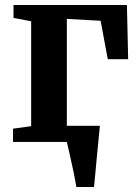

<svg xmlns="http://www.w3.org/2000/svg" viewBox="-20 -567 555 767"><path d="M285 180Q281.5 157 274 121Q266.5 85 258.8 51Q251 17 247 0H32V-53L104.5 -63V-482L34 -495.5V-547H487L492 -330.5H410.5L382 -484L247 -491.5V-64.5H379Q377 -44 373.8 -10.8Q370.5 22.5 367 59.5Q363.5 96.5 360.5 129Q357.5 161.5 355.5 180Z"/></svg>

Font: Merriweather Text Regular
Style: Bold
Weight: 700
Designer: Eben Sorkin
Foundry: Eben Sorkin
Version: Version 2.100; ttfautohint (v1.7.19-72a1) -l 8 -r 50 -G 200 